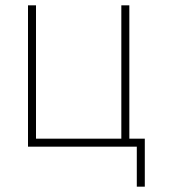

<svg xmlns="http://www.w3.org/2000/svg" viewBox="-20 -550 638 720"><path d="M115 -530V-30H435V-530H465V-30H523V150H493V0H85V-530Z"/></svg>

Font: Geist Thin
Style: Regular
Weight: 400
Designer: Basement.studio, Andrés Briganti, Mateo Zaragoza
Foundry: Basement.studio, Vercel, Andrés Briganti, Guido Ferreyra, Mateo Zaragoza
Version: Version 1.401